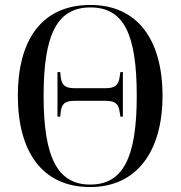

<svg xmlns="http://www.w3.org/2000/svg" viewBox="-20 -745 729 775"><path d="M344 10C532 10 636 -134 636 -358C636 -586 534 -725 345 -725C148 -725 52 -583 52 -359C52 -137 147 10 344 10ZM344 0C213 0 156 -108 156 -358C156 -609 212 -715 345 -715C479 -715 532 -609 532 -358C532 -107 476 0 344 0ZM212 -274H223L225 -293C229 -325 241 -338 281 -338H406C446 -338 459 -325 463 -293L466 -274H476V-454H466L463 -435C459 -403 446 -389 406 -389H281C241 -389 229 -403 225 -435L223 -454H212Z"/></svg>

Font: Noto Serif Display SemiCondensed
Style: Regular
Weight: 400
Width: 4
Designer: Monotype Design Team
Foundry: Monotype Imaging Inc.
Version: Version 2.009